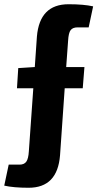

<svg xmlns="http://www.w3.org/2000/svg" viewBox="-44 -722 468 905"><path d="M374 -593H322Q299 -593 289 -580Q279 -567 277 -530L268 -406H354L346 -306H261L239 10Q227 163 91 163Q20 163 -24 153L-3 54H48Q70 54 80 40Q90 26 92 -9L113 -306H36L42 -401L120 -406L130 -550Q143 -702 279 -702Q351 -702 395 -692Z"/></svg>

Font: exo2condensed_b
Style: Bold
Weight: 700
Width: 3
Designer: Natanael Gama
Version: Version 1.001;PS 001.001;hotconv 1.0.70;makeotf.lib2.5.58329